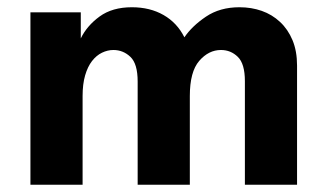

<svg xmlns="http://www.w3.org/2000/svg" viewBox="-20 -510 900 530"><path d="M64 -476H203V-404Q220 -439 255 -464.5Q290 -490 344 -490Q394 -490 431.5 -468.5Q469 -447 489 -407Q510 -438 548.5 -464Q587 -490 641 -490Q674 -490 702.5 -480Q731 -470 753 -449.5Q775 -429 787.5 -399Q800 -369 800 -329V0H656V-286Q656 -334 636.5 -353Q617 -372 590 -372Q556 -372 530 -342Q504 -312 504 -245V0H360V-285Q360 -334 340 -353Q320 -372 293 -372Q277 -372 261.5 -364.5Q246 -357 234 -341.5Q222 -326 215 -302Q208 -278 208 -245V0H64Z"/></svg>

Font: Post Grotesk Bold
Style: Bold
Weight: 700
Version: Version 1.0